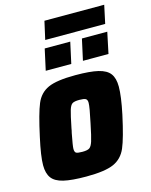

<svg xmlns="http://www.w3.org/2000/svg" viewBox="-124 -914 787 1002"><g transform="rotate(-15 269.0 -413.0)"><path d="M13 -107Q13 -156 35 -255Q61 -375 82 -425.5Q103 -476 149.5 -497Q196 -518 297 -518Q376 -518 420 -507.5Q464 -497 482.5 -472Q501 -447 501 -402Q501 -350 481 -255Q455 -135 433.5 -84.5Q412 -34 365 -13Q318 8 217 8Q138 8 94 -2.5Q50 -13 31.5 -38Q13 -63 13 -107ZM309 -255Q327 -338 327 -361Q327 -378 317.5 -383Q308 -388 284 -388Q257 -388 246 -381Q235 -374 227.5 -349.5Q220 -325 206 -255Q205 -250 204 -243.5Q203 -237 201 -231Q188 -164 188 -149Q188 -131 196.5 -126.5Q205 -122 230 -122Q257 -122 268 -129.5Q279 -137 287 -161.5Q295 -186 309 -255ZM154 -580 179 -694H317L292 -580ZM355 -580 380 -694H517L493 -580ZM193 -736 215 -834H538L517 -736Z"/></g></svg>

Font: Saira Semi Condensed ExtraBold
Style: Italic
Weight: 800
Width: 4
Italic angle: -12°
Designer: Hector Gatti with collaboration of the Omnibus-Type team
Foundry: Omnibus-Type
Version: Version 1.001; ttfautohint (v1.8)